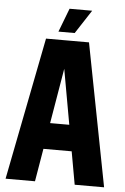

<svg xmlns="http://www.w3.org/2000/svg" viewBox="-58 -888 604 930"><g transform="rotate(5 244.5 -423.5)"><path d="M217 -693H350L484 0H341ZM158 -287H334V-160H158ZM141 -693H265L148 0H5ZM242 -847H352L277 -732H198Z"/></g></svg>

Font: Khand Variable Light
Style: Regular
Weight: 300
Designer: Satya Rajpurohit
Foundry: Indian Type Foundry
Version: Version 3.000